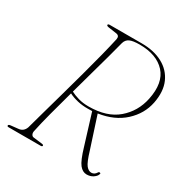

<svg xmlns="http://www.w3.org/2000/svg" viewBox="-165 -827 921 965"><g transform="rotate(30 295.0 -345.0)"><path d="M527 -23.5Q523.5 -12 507.8 -1.2Q492 9.5 470.5 9.5Q447 9.5 428.8 -13.2Q410.5 -36 390.5 -104L336 -280.5Q324.5 -280 312.5 -280Q280 -279.5 250.8 -286.2Q221.5 -293 199.5 -304.5Q179 -230.5 161.2 -163.5Q143.5 -96.5 134 -50.5Q130.5 -37.5 134.8 -28.5Q139 -19.5 148 -18.5L197.5 -12.5Q208.5 -11.5 208.5 -6Q208.5 0 198 0H13Q4.5 0 4.5 -5.5Q4.5 -12.5 18.5 -13.5L60 -18Q88.5 -20.5 99 -49.5Q110.5 -92 127.5 -152.2Q144.5 -212.5 163.8 -281.5Q183 -350.5 202 -419.8Q221 -489 236.5 -550.2Q252 -611.5 261.5 -655Q265.5 -676.5 245 -679.5L197 -686.5Q185.5 -688.5 185.5 -694Q185.5 -700 196.5 -700H381.5Q452.5 -700 503 -673Q553.5 -646 576 -595.5Q598.5 -545 584.5 -473.5Q570 -401.5 513.2 -349.5Q456.5 -297.5 366 -284L425 -102.5Q442.5 -44 456.5 -27Q470.5 -10 486.5 -10Q504.5 -10 515 -27.5Q519 -34 525 -32Q531 -30 527 -23.5ZM294.5 -651Q284.5 -612 269.8 -557.8Q255 -503.5 237.5 -441.5Q220 -379.5 203 -317Q222.5 -306.5 249 -299Q275.5 -291.5 308 -291.5Q414 -291.5 475 -343.8Q536 -396 553 -477.5Q574.5 -580.5 525 -635Q475.5 -689.5 376 -689.5Q337.5 -689.5 319 -681Q300.5 -672.5 294.5 -651Z"/></g></svg>

Font: Fraunces 72pt S000 Thin
Style: Italic
Weight: 100
Italic angle: -16°
Version: Version 1.000; ttfautohint (v1.8.3)